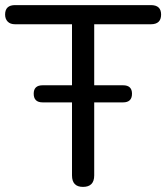

<svg xmlns="http://www.w3.org/2000/svg" viewBox="-23 -725 651 752"><path d="M144 -324Q109 -324 109 -358Q109 -391 144 -391H259V-630H36Q17 -630 7 -640.5Q-3 -651 -3 -668Q-3 -705 36 -705H568Q608 -705 608 -668Q608 -630 568 -630H346V-391H459Q494 -391 494 -358Q494 -324 459 -324H346V-38Q346 7 302 7Q259 7 259 -38V-324Z"/></svg>

Font: Chiron GoRound TC N
Style: Regular
Weight: 350
Designer: Ryoko NISHIZUKA 西塚涼子 (kana, bopomofo & ideographs); Paul D. Hunt (Latin, Greek & Cyrillic); Sandoll Communications 산돌커뮤니
Foundry: Adobe
Version: Version 1.000;hotconv 1.1.1;makeotfexe 2.6.0